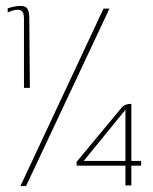

<svg xmlns="http://www.w3.org/2000/svg" viewBox="-20 -557 518 649"><path d="M61 -260V-492Q61 -512 55.5 -518Q50 -524 39 -524Q30 -524 20 -520.5Q10 -517 6 -515V-529Q12 -531 24 -534Q36 -537 50 -537Q67 -537 73 -527Q79 -517 79 -496L81 -260ZM350 -528 68 72H49L330 -528ZM404 70V3H239V-10L391 -193Q398 -201 406.5 -203.5Q415 -206 424 -206Q424 -205 424 -198Q424 -191 424 -188V-13H457V3H424V70ZM263 -13H404V-186Z"/></svg>

Font: Genos Thin
Style: Regular
Weight: 100
Designer: Robert E. Leuschke
Foundry: Robert E. Leuschke
Version: Version 1.010